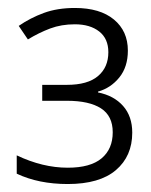

<svg xmlns="http://www.w3.org/2000/svg" viewBox="-20 -872 379 482"><path d="M168 -852Q231 -852 266 -823Q301 -794 301 -745Q301 -704 279.5 -677.5Q258 -651 226 -642V-640Q266 -632 289 -606Q312 -580 312 -539Q312 -480 271 -445Q230 -410 150 -410Q77 -410 22 -436V-482Q87 -451 150 -451Q207 -451 235 -474.5Q263 -498 263 -540Q263 -581 233.5 -600Q204 -619 148 -619H86V-659H148Q200 -659 226 -681Q252 -703 252 -741Q252 -775 229 -793Q206 -811 168 -811Q134 -811 106 -800.5Q78 -790 50 -773L27 -807Q56 -827 90 -839.5Q124 -852 168 -852Z"/></svg>

Font: BC Sans Light
Style: Regular
Weight: 300
Designer: Monotype Design Team
Foundry: Monotype Imaging Inc.
Version: Version 2.000;GOOG;noto-source:20170915:90ef993387c0